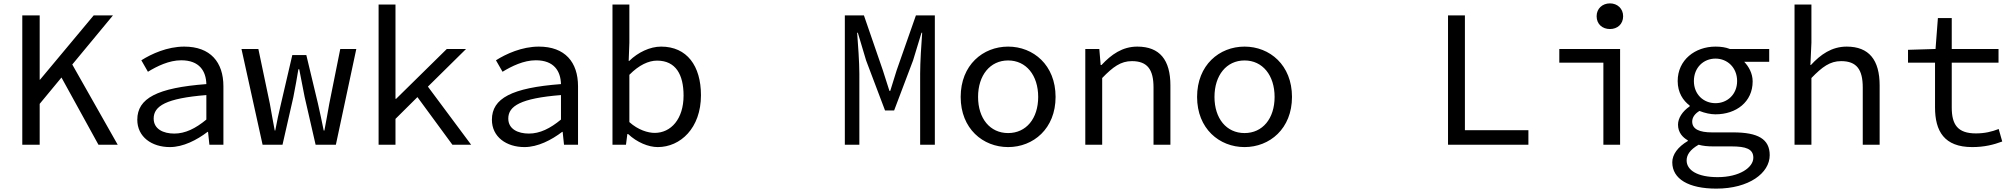

<svg xmlns="http://www.w3.org/2000/svg" viewBox="-20 -857 11940 1137"><path d="M677 0 408 -475 649 -766H535L217 -385H215V-766H112V0H215V-242L344 -398L563 0Z M793 -148C793 -46 879 14 986 14C1065 14 1146 -28 1209 -76H1212L1220 0H1303V-346C1303 -489 1226 -581 1071 -581C971 -581 877 -538 817 -500L856 -432C910 -465 981 -500 1053 -500C1162 -500 1200 -435 1202 -359C911 -337 793 -275 793 -148ZM1202 -149C1138 -96 1077 -66 1012 -66C948 -66 890 -92 890 -155C890 -229 963 -275 1202 -294Z M1410 -567 1535 0H1653L1717 -281C1730 -347 1739 -398 1747 -447H1752C1764 -389 1773 -336 1784 -283L1849 0H1969L2090 -567H1995L1930 -243C1920 -190 1912 -138 1901 -84H1897C1886 -138 1875 -190 1863 -243L1794 -531H1711L1644 -243C1631 -190 1620 -138 1610 -84H1607C1597 -138 1587 -190 1578 -243L1510 -567Z M2770 0 2514 -344 2740 -567H2626L2326 -272H2322V-830H2222V0H2322V-153L2452 -282L2659 0Z M2893 -148C2893 -46 2979 14 3086 14C3165 14 3246 -28 3309 -76H3312L3320 0H3403V-346C3403 -489 3326 -581 3171 -581C3071 -581 2977 -538 2917 -500L2956 -432C3010 -465 3081 -500 3153 -500C3262 -500 3300 -435 3302 -359C3011 -337 2893 -275 2893 -148ZM3302 -149C3238 -96 3177 -66 3112 -66C3048 -66 2990 -92 2990 -155C2990 -229 3063 -275 3302 -294Z M3700 -63C3752 -14 3820 14 3875 14C4009 14 4131 -98 4131 -293C4131 -467 4048 -581 3895 -581C3829 -581 3758 -547 3706 -496H3703L3707 -604V-830H3607V0H3687L3695 -63ZM4028 -291C4028 -153 3954 -70 3857 -70C3818 -70 3759 -87 3707 -134V-414C3764 -472 3821 -498 3871 -498C3982 -498 4028 -415 4028 -291Z M4983 -766V0H5069V-421C5069 -485 5061 -599 5056 -663H5060L5109 -499L5221 -203H5275L5387 -499L5437 -663H5441C5436 -599 5429 -485 5429 -421V0H5516V-766H5404L5290 -441L5252 -319H5247L5208 -441L5096 -766Z M5669 -283C5669 -95 5801 14 5950 14C6099 14 6231 -95 6231 -283C6231 -472 6099 -581 5950 -581C5801 -581 5669 -472 5669 -283ZM6128 -283C6128 -155 6057 -69 5950 -69C5843 -69 5772 -155 5772 -283C5772 -411 5843 -499 5950 -499C6057 -499 6128 -411 6128 -283Z M6407 -567V0H6507V-395C6571 -461 6617 -495 6683 -495C6775 -495 6811 -445 6811 -339V0H6911V-351C6911 -502 6848 -581 6715 -581C6626 -581 6561 -534 6503 -472H6498L6490 -567Z M7069 -283C7069 -95 7201 14 7350 14C7499 14 7631 -95 7631 -283C7631 -472 7499 -581 7350 -581C7201 -581 7069 -472 7069 -283ZM7528 -283C7528 -155 7457 -69 7350 -69C7243 -69 7172 -155 7172 -283C7172 -411 7243 -499 7350 -499C7457 -499 7528 -411 7528 -283Z M8555 -766V0H9031V-86H8655V-766Z M9435 -761C9435 -714 9469 -685 9514 -685C9558 -685 9592 -714 9592 -761C9592 -806 9558 -837 9514 -837C9469 -837 9435 -806 9435 -761ZM9475 -486V0H9574V-567H9214V-486Z M9883 104C9883 203 9980 260 10144 260C10337 260 10460 168 10460 62C10460 -34 10390 -73 10244 -73H10118C10044 -73 10001 -92 10001 -137C10001 -162 10017 -184 10044 -200C10077 -187 10110 -180 10139 -180C10261 -180 10359 -253 10359 -375C10359 -423 10335 -464 10309 -491H10457V-567H10224C10199 -577 10171 -581 10139 -581C10018 -581 9915 -502 9915 -377C9915 -309 9947 -261 9986 -232V-227C9943 -198 9917 -157 9917 -119C9917 -72 9945 -43 9975 -26V-22C9916 13 9883 58 9883 104ZM10267 -377C10267 -298 10209 -246 10139 -246C10068 -246 10011 -298 10011 -377C10011 -457 10068 -510 10139 -510C10209 -510 10267 -457 10267 -377ZM10363 77C10363 135 10281 192 10152 192C10032 192 9968 151 9968 93C9968 61 9987 30 10039 0C10063 7 10092 10 10126 10H10234C10319 10 10363 25 10363 77Z M10607 -830V0H10707V-395C10771 -461 10817 -495 10883 -495C10975 -495 11011 -445 11011 -339V0H11111V-351C11111 -502 11048 -581 10916 -581C10827 -581 10761 -534 10704 -472H10701L10707 -604V-830Z M11439 -221C11439 -81 11493 14 11659 14C11731 14 11786 0 11837 -19L11816 -93C11775 -77 11733 -67 11681 -67C11572 -67 11538 -120 11538 -221V-486H11815V-567H11538V-750H11456L11442 -567L11279 -562V-486H11439Z"/></svg>

Font: Kawkab Mono Light
Style: Bold
Weight: 400
Monospace: yes
Designer: Abdullah Arif
Foundry: Abdullah Arif
Version: Version 1.000;PS 000.500;hotconv 1.0.88;makeotf.lib2.5.64775